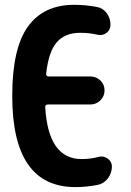

<svg xmlns="http://www.w3.org/2000/svg" viewBox="-20 -760 540 790"><path d="M384.8 -114.3Q404.3 -120.1 422.4 -107.9Q440.4 -95.7 440.4 -75.2Q440.4 -47.9 423.8 -25.9Q407.2 -3.9 380.9 1Q335.9 9.8 290 9.8Q30.3 9.8 30.3 -365.2Q30.3 -560.5 94.7 -650.4Q159.2 -740.2 285.2 -740.2Q332 -740.2 378.9 -731.4Q404.3 -726.6 419.4 -705.6Q434.6 -684.6 434.6 -658.2Q434.6 -636.7 418 -624.5Q401.4 -612.3 380.9 -617.2Q347.7 -625 309.6 -625Q248 -625 213.9 -586.4Q179.7 -547.9 169.9 -456.1Q168.9 -452.1 171.9 -448.7Q174.8 -445.3 179.7 -445.3H351.6Q376 -445.3 393.1 -428.7Q410.2 -412.1 410.2 -388.2Q410.2 -364.3 393.1 -347.2Q376 -330.1 351.6 -330.1H176.8Q166 -330.1 166 -319.3Q178.7 -105.5 315.4 -105.5Q353.5 -105.5 384.8 -114.3Z"/></svg>

Font: Rounded-X Mgen+ 1m bold
Style: Bold
Weight: 700
Designer: [Source Han Sans]
Ryoko NISHIZUKA  (kana & ideographs); Paul D. Hunt (Latin, Greek & Cyrillic); Wenlong ZHANG  (bopomofo
Version: Version 1.059.20150602